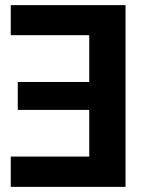

<svg xmlns="http://www.w3.org/2000/svg" viewBox="-20 -729 582 749"><path d="M22 -591.8V-709H469.7V0H22V-118.2H328.1V-300.3H49.3V-409.2H328.1V-591.8Z"/></svg>

Font: Estedad-FD Bold
Style: Regular
Weight: 700
Designer: Amin Abedi
Version: Version 7.3